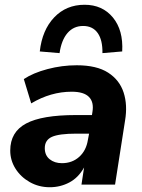

<svg xmlns="http://www.w3.org/2000/svg" viewBox="-20 -775 597 806"><path d="M189 11Q143 11 105 -10.5Q67 -32 45 -67Q23 -102 23 -143Q23 -221 89.5 -256.5Q156 -292 298 -292H366L368 -305Q375 -346 353.5 -368Q332 -390 281 -390Q193 -390 111 -341L80 -443Q119 -469 179.5 -485Q240 -501 302 -501Q386 -501 434 -470Q482 -439 499 -386.5Q516 -334 505 -269L463 0H322L333 -72Q309 -29 271 -9Q233 11 189 11ZM240 -90Q283 -90 312.5 -116.5Q342 -143 349 -188L354 -214H301Q228 -214 198 -200.5Q168 -187 168 -153Q168 -123 188.5 -106.5Q209 -90 240 -90ZM230 -552 147 -559Q157 -649 207.5 -702Q258 -755 335 -755Q410 -755 454 -701.5Q498 -648 493 -559L410 -552Q411 -607 390 -636.5Q369 -666 329 -666Q289 -666 263.5 -636.5Q238 -607 230 -552Z"/></svg>

Font: Nunito Sans ExtraBold
Style: Italic
Weight: 800
Italic angle: -9°
Designer: Vernon Adams
Foundry: Vernon Adams
Version: Version 3.006; ttfautohint (v1.8.3)